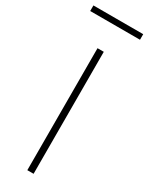

<svg xmlns="http://www.w3.org/2000/svg" viewBox="-257 -914 739 955"><g transform="rotate(30 113.0 -437.0)"><path d="M94 -700H130L131 0H95ZM-30 -874H256V-842H-30Z"/></g></svg>

Font: Panefresco 1wt
Style: Regular
Weight: 250
Version: Version 1.000